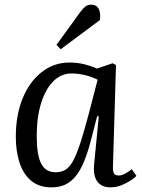

<svg xmlns="http://www.w3.org/2000/svg" viewBox="-20 -792 611 826"><path d="M466 -79Q465 -55 470 -46Q475 -37 491 -37Q504 -37 518.5 -45Q533 -53 547 -64L567 -35Q551 -19 519 -2.5Q487 14 456 14Q416 14 398 -12Q380 -38 385 -86L405 -291L398 -292L371 -188Q355 -125 334 -80Q313 -35 281.5 -10.5Q250 14 201 14Q148 14 114 -14.5Q80 -43 64 -92.5Q48 -142 48 -203Q48 -297 77.5 -369Q107 -441 159.5 -482Q212 -523 279 -523Q315 -523 347 -514.5Q379 -506 397 -497L465 -520L479 -512ZM219 -51Q244 -51 262 -62Q280 -73 295 -101Q310 -129 326 -178Q342 -227 362 -303L400 -449Q377 -461 347 -468.5Q317 -476 288 -476Q243 -476 209.5 -442.5Q176 -409 157 -348.5Q138 -288 138 -207Q138 -126 157 -88.5Q176 -51 219 -51ZM326 -741Q338 -757 348 -764.5Q358 -772 373 -772Q394 -772 404 -755Q414 -738 410 -706L241 -580L223 -599Z"/></svg>

Font: Literata 36pt
Style: Italic
Weight: 400
Italic angle: -2°
Designer: Latin by Veronika Burian and Jose Scaglione. Greek by Irene Vlachou. Cyrillic by Vera Evstafieva
Foundry: TypeTogether
Version: Version 3.002